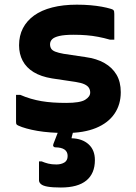

<svg xmlns="http://www.w3.org/2000/svg" viewBox="-20 -568 590 834"><path d="M267.7 -121Q327.8 -121 349.8 -134.5Q371.8 -148.1 371.8 -165.9Q371.8 -177.2 366.3 -186.2Q360.9 -195.2 347.3 -201.7Q333.7 -208.2 308.6 -212.1L206.1 -227.4Q157.7 -235.3 125.9 -254.8Q94.1 -274.4 78.5 -304Q62.8 -333.7 62.8 -371.2Q62.8 -413 79.6 -445.4Q96.4 -477.8 128.3 -500.8Q160.3 -523.8 207.1 -535.7Q253.8 -547.7 313.7 -547.7Q346.1 -547.7 373 -545.3Q399.9 -542.9 421.9 -538.9Q444 -534.9 460.8 -529.8Q468.2 -527.8 471.4 -525.3Q474.6 -522.9 475.6 -518.8Q476.5 -514.6 476.5 -507.4Q476.5 -485.6 476.5 -454.2Q476.5 -422.7 476.5 -395.7H457.7Q431.4 -403.3 406.4 -408Q381.4 -412.8 355.4 -414.9Q329.4 -417 299.5 -417Q259.8 -417 237.4 -411.7Q215 -406.4 206.2 -397.2Q197.4 -388 197.4 -375.6Q197.4 -364.7 202.4 -356.6Q207.5 -348.4 220.8 -343.4Q234 -338.3 256.7 -334.2L351.3 -320.1Q399.8 -313.5 433.8 -294.1Q467.8 -274.7 486.2 -243.4Q504.6 -212.2 504.6 -167.6Q504.6 -113.9 477.3 -74Q450.1 -34 397.1 -12.1Q344.1 9.7 267.3 9.7Q231.3 9.7 200 7.3Q168.7 5 142.5 0.5Q116.3 -4 95.3 -9.9Q74.2 -15.7 59.5 -22.5Q53.4 -25.4 51.5 -28.2Q49.7 -30.9 49.7 -39.1Q49.7 -62 49.7 -94.1Q49.7 -126.2 49.7 -155.8H68.5Q91.8 -145.6 114.2 -139.2Q136.7 -132.7 160.4 -128.6Q184.1 -124.6 210.5 -122.8Q236.9 -121 267.7 -121ZM311.2 -50.2Q308.5 -40.8 306.2 -30.3Q303.8 -19.9 301.5 -10.4Q299.1 -1 296.8 7.8Q294.6 16.5 292.6 23.3L290.6 32.6Q337.1 33.8 364.6 58.6Q392.2 83.4 392.2 127.4Q392.2 185.5 355.2 216Q318.2 246.5 244.3 246.5Q208.1 246.5 187.2 242.8Q166.4 239.2 157.9 231.7Q149.4 224.3 149.4 215.1Q149.4 199.4 149.4 184.9Q149.4 170.4 149.4 157.3Q149.4 144.2 149.4 133.2H161.4Q174.9 139 189.8 142.7Q204.7 146.4 225 146.4Q245 146.4 259.4 138Q273.8 129.5 273.8 109.6Q273.8 90.9 260.1 81.5Q246.5 72.2 220.3 72Q215.3 72 212.3 68.2Q209.3 64.3 211.8 57.6Q217.2 44.2 221.7 32.1Q226.2 20.1 230.8 8.4Q235.3 -3.2 239.8 -13.9Q244.3 -24.6 248.9 -35.5Q251.6 -40.8 256.4 -44.1Q261.1 -47.5 273.6 -48.8Q286.1 -50.2 311.2 -50.2Z"/></svg>

Font: Recursive Sans Linear Light
Style: Regular
Weight: 300
Version: Version 1.085